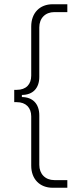

<svg xmlns="http://www.w3.org/2000/svg" viewBox="-20 -740 384 904"><path d="M228 144H297V108H236C193 108 165 79 165 36V-197C165 -251 134 -283 83 -283V-293C135 -293 165 -325 165 -378V-611C165 -654 193 -683 236 -683H297V-720H228C167 -720 127 -679 127 -615V-384C127 -343 103 -317 59 -317H47V-259H59C102 -259 127 -233 127 -192V40C127 103 167 144 228 144Z"/></svg>

Font: Fixel Display ExtraLight
Style: Regular
Weight: 200
Designer: AlfaBravo + MacPaw
Foundry: Kyrylo Tkachov, Marchela Mozhyna, Serhii Makarenko, Maria Weinstein, Zakhar Kryvoshyya
Version: Version 1.211